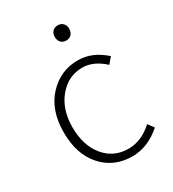

<svg xmlns="http://www.w3.org/2000/svg" viewBox="-169 -769 787 875"><g transform="rotate(-30 224.5 -332.0)"><path d="M270 12Q174 12 113 -55.5Q52 -123 52 -239Q52 -355 115.5 -423.5Q179 -492 271 -492Q347 -492 412 -433L386 -402Q331 -453 272 -453Q198 -453 148 -393Q98 -333 98 -239Q98 -144 146 -85.5Q194 -27 272 -27Q340 -27 400 -82L423 -51Q351 12 270 12ZM234 -637Q234 -654 244.5 -665Q255 -676 272 -676Q289 -676 299.5 -665Q310 -654 310 -637Q310 -618 299.5 -607Q289 -596 272 -596Q255 -596 244.5 -607Q234 -618 234 -637Z"/></g></svg>

Font: Toshiba Sans Light
Style: Regular
Weight: 300
Designer: Paul D. Hunt
Foundry: Toshiba Corporation
Version: Version 2.020;PS 2.0;hotconv 1.0.86;makeotf.lib2.5.63406